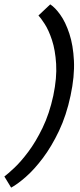

<svg xmlns="http://www.w3.org/2000/svg" viewBox="-60 -770 366 879"><path d="M184 -332Q201 -414 197 -477.5Q193 -541 178 -586.5Q163 -632 144.5 -660.5Q126 -689 116 -699L170 -750Q192 -736 216 -702.5Q240 -669 257.5 -616Q275 -563 278.5 -492Q282 -421 263 -332Q244 -242 210 -170.5Q176 -99 136 -46Q96 7 57.5 40.5Q19 74 -9 89L-40 38Q-25 27 5 -1Q35 -29 69.5 -75Q104 -121 135 -185Q166 -249 184 -332Z"/></svg>

Font: Epunda Sans
Style: Italic
Weight: 400
Italic angle: -12.0243°
Designer: Simon Atzbach
Foundry: typofactur
Version: Version 2.204; ttfautohint (v1.8.4.7-5d5b)